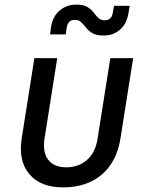

<svg xmlns="http://www.w3.org/2000/svg" viewBox="-20 -802 640 832"><path d="M253 10Q156 10 107.5 -47Q59 -104 74 -202L129 -550H228L173 -202Q164 -142 189 -109.5Q214 -77 267 -77Q321 -77 357.5 -109.5Q394 -142 403 -202L458 -550H557L502 -202Q486 -101 421 -45.5Q356 10 253 10ZM429 -648Q398 -648 381 -658Q364 -668 353 -682Q342 -696 331.5 -706Q321 -716 304 -716Q274 -716 269 -682L265 -653H197L201 -684Q208 -730 238 -756Q268 -782 310 -782Q341 -782 358 -772Q375 -762 385.5 -748Q396 -734 406.5 -724Q417 -714 434 -714Q464 -714 469 -748L474 -777H542L537 -747Q530 -700 500.5 -674Q471 -648 429 -648Z"/></svg>

Font: JetBrains Mono NL Medium
Style: Italic
Weight: 500
Italic angle: -9°
Monospace: yes
Designer: Philipp Nurullin, Konstantin Bulenkov
Foundry: JetBrains
Version: Version 2.305; ttfautohint (v1.8.4.7-5d5b)